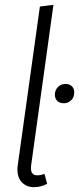

<svg xmlns="http://www.w3.org/2000/svg" viewBox="-20 -763 327 794"><path d="M109 -81Q108 -76 108 -67Q108 -38 134 -38Q149 -38 164 -44L175 -3Q149 11 121 11Q90 11 71 -8.5Q52 -28 52 -63Q52 -70 54 -84L145 -736L201 -743ZM207 -371Q207 -391 220 -403.5Q233 -416 251 -416Q267 -416 277 -406.5Q287 -397 287 -381Q287 -361 274.5 -348.5Q262 -336 244 -336Q227 -336 217 -345.5Q207 -355 207 -371Z"/></svg>

Font: Fira Sans Extra Condensed Light
Style: Italic
Weight: 300
Width: 3
Italic angle: -8°
Designer: Carrois Corporate & Edenspiekermann AG
Foundry: Carrois Corporate GbR & Edenspiekermann AG
Version: Version 4.203